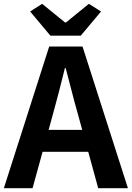

<svg xmlns="http://www.w3.org/2000/svg" viewBox="-24 -984 689 1004"><path d="M-3.8 0 233.3 -740.8H407.5L644.9 0H489.5L383.7 -385.9Q366.9 -444.1 351.2 -506.3Q335.5 -568.5 319.4 -627.9H315.4Q300.9 -567.7 284.7 -505.9Q268.5 -444.1 252.5 -385.9L146.3 0ZM143.3 -190.1V-304.8H495.4V-190.1ZM239.6 -797.4 133.6 -923.9 196.4 -964 316.2 -866.5H321L440.7 -964L504.3 -923.9L398.2 -797.4Z"/></svg>

Font: Noto Sans SC Thin
Style: Regular
Weight: 100
Designer: Ryoko NISHIZUKA 西塚涼子 (kana, bopomofo & ideographs); Paul D. Hunt (Latin, Greek & Cyrillic); Sandoll Communications 산돌커뮤니
Foundry: Adobe
Version: Version 2.004-H2;hotconv 1.0.118;makeotfexe 2.5.65603